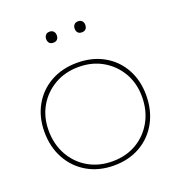

<svg xmlns="http://www.w3.org/2000/svg" viewBox="-132 -830 879 949"><g transform="rotate(-20 307.5 -355.5)"><path d="M308 10Q229 10 168.5 -25Q108 -60 74 -122Q40 -184 40 -263Q40 -341 74 -401.5Q108 -462 168.5 -496Q229 -530 308 -530Q387 -530 447.5 -496Q508 -462 541.5 -401.5Q575 -341 575 -263Q575 -184 541.5 -122Q508 -60 447.5 -25Q387 10 308 10ZM308 -12Q379 -12 434 -44Q489 -76 521 -133Q553 -190 553 -263Q553 -334 521 -389Q489 -444 434 -476Q379 -508 308 -508Q237 -508 181.5 -476Q126 -444 94 -389Q62 -334 62 -263Q62 -190 94 -133Q126 -76 181.5 -44Q237 -12 308 -12ZM383 -663Q369 -663 362 -671Q355 -679 355 -692Q355 -704 362 -712.5Q369 -721 383 -721Q396 -721 403.5 -713Q411 -705 411 -692Q411 -679 404 -671Q397 -663 383 -663ZM233 -663Q219 -663 212 -671Q205 -679 205 -692Q205 -704 212 -712.5Q219 -721 233 -721Q246 -721 253.5 -713Q261 -705 261 -692Q261 -679 254 -671Q247 -663 233 -663Z"/></g></svg>

Font: Lexend Deca Thin
Style: Regular
Weight: 250
Designer: Bonnie Shaver-Troup, Thomas Jockin
Foundry: Lexend
Version: Version 1.007